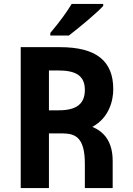

<svg xmlns="http://www.w3.org/2000/svg" viewBox="-20 -953 672 973"><path d="M503 -923V-933H343C324 -900 285 -845 235 -786V-773H329C378 -810 474 -890 503 -923ZM448 -310C531 -355 554 -440 554 -501C554 -644 468 -714 284 -714H85V0H228V-277H298C361 -276 410 -258 410 -123V0H551V-137C551 -235 508 -285 448 -310ZM228 -596H274C367 -596 410 -568 410 -497C410 -427 368 -394 278 -394H228Z"/></svg>

Font: Kathrein 75 Bold
Style: Regular
Weight: 700
Designer: Lazydogs Typefoundry, based on Open Sans by Ascender Corporation
Foundry: Lazydogs Typefoundry
Version: Version 1.003;PS 001.003;hotconv 1.0.88;makeotf.lib2.5.64775